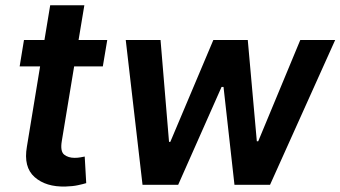

<svg xmlns="http://www.w3.org/2000/svg" viewBox="-20 -696 1282 723"><path d="M383.9 -545.5 367.2 -446H259.2L212.7 -164.8Q206.3 -126.1 221.6 -113.8Q236.9 -101.6 261 -101.6Q272.7 -101.6 283 -103.5Q293.3 -105.5 299 -106.5L304.7 -6.4Q293 -2.8 273.4 1.4Q253.9 5.7 226.6 6.4Q153.1 8.5 110.4 -29.1Q67.8 -66.8 81.3 -143.8L131 -446H54L70.3 -545.5H147.4L169 -676.1H297.6L275.9 -545.5Z M516.7 0 453.5 -545.5H584.5L616.5 -161.9H621.4L783.4 -545.5H913L947.1 -164.1H952.4L1110.8 -545.5H1242.2L996.8 0H862.9L821.7 -368.6H814.3L650.9 0Z"/></svg>

Font: Inter UI Semi Bold
Style: Italic
Weight: 600
Italic angle: -9.39999°
Designer: Rasmus Andersson
Foundry: rsms
Version: 3.2;8d6f07862